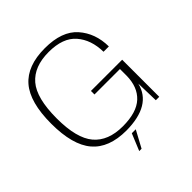

<svg xmlns="http://www.w3.org/2000/svg" viewBox="-217 -834 1133 1133"><g transform="rotate(-45 349.0 -268.0)"><path d="M332 4Q542 2.5 577 -142L581 0H609.5V-309.5H349V-280H561.5V-225Q560.5 -131 505.5 -79.8Q450.5 -28.5 334.5 -28.5Q213 -28.5 152.2 -100.2Q91.5 -172 91.5 -337.5Q91.5 -506.5 152.2 -577.5Q213 -648.5 335 -648.5Q453.5 -648.5 508.5 -585.2Q563.5 -522 565 -420.5H609.5Q608.5 -531.5 542.8 -606Q477 -680.5 335 -680.5Q187.5 -680.5 117 -598.8Q46.5 -517 46.5 -338.5Q46.5 -161 116.5 -78.5Q186.5 4 332 4ZM299.5 143H319L376 37.5H343Z"/></g></svg>

Font: Anybody SemiExpanded ExtraLight
Style: Regular
Weight: 250
Width: 6
Version: Version 1.113;gftools[0.9.25]